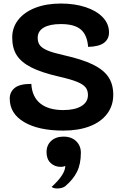

<svg xmlns="http://www.w3.org/2000/svg" viewBox="-20 -729 695 1085"><path d="M35 -172Q35 -209 63 -232Q91 -255 157 -255Q161 -182 207.5 -144.5Q254 -107 338 -107Q403 -107 440 -129.5Q477 -152 477 -192Q477 -219 463 -236Q449 -253 414.5 -267Q380 -281 314 -296Q214 -319 157 -348Q100 -377 74.5 -417Q49 -457 49 -517Q49 -574 83.5 -617.5Q118 -661 180 -685Q242 -709 324 -709Q402 -709 464 -688.5Q526 -668 561 -631Q596 -594 596 -546Q596 -509 568.5 -487.5Q541 -466 478 -464Q473 -531 437 -562Q401 -593 324 -593Q261 -593 227 -573Q193 -553 193 -515Q193 -489 206 -472.5Q219 -456 250.5 -443Q282 -430 341 -417Q444 -394 504.5 -364.5Q565 -335 592.5 -294Q620 -253 620 -193Q620 -132 585.5 -86Q551 -40 487.5 -15.5Q424 9 338 9Q198 9 116.5 -39Q35 -87 35 -172ZM349 208Q340 214 324 214Q289 214 266 192Q243 170 243 131Q243 91 269.5 67Q296 43 339 43Q384 43 410.5 69Q437 95 437 134Q437 197 415.5 241Q394 285 349 323Q342 329 329.5 332.5Q317 336 304 336Q281 336 272 327Q349 257 349 208Z"/></svg>

Font: K2D ExtraBold
Style: Regular
Weight: 800
Designer: Katatrad Aksorn Co.,Ltd.
Foundry: Cadson Demak Co.,Ltd.
Version: Version 1.000; ttfautohint (v1.6)